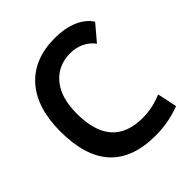

<svg xmlns="http://www.w3.org/2000/svg" viewBox="-195 -834 975 975"><g transform="rotate(-45 293.0 -346.5)"><path d="M365.2 9.8Q37.1 9.8 37.1 -347.7Q37.1 -517.1 119.6 -610.1Q202.1 -703.1 353.5 -703.1Q423.3 -703.1 476.6 -680.7Q529.8 -658.2 556.2 -616.7L483.9 -531.2Q461.9 -561 428 -577.1Q394 -593.3 354.5 -593.3Q266.1 -593.3 213.1 -530.5Q160.2 -467.8 160.2 -352.5Q160.2 -100.1 381.8 -100.1Q452.6 -100.1 521.5 -129.4L543.9 -23.4Q459 9.8 365.2 9.8Z"/></g></svg>

Font: CaskaydiaCove NF SemiBold
Style: Regular
Weight: 600
Designer: Aaron Bell
Foundry: Saja Typeworks
Version: Version 2111.001; VTT 6.35;Nerd Fonts 3.2.1